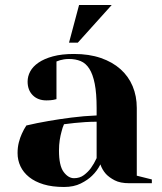

<svg xmlns="http://www.w3.org/2000/svg" viewBox="-20 -730 645 765"><path d="M50 0ZM235 -235Q229 -222 225 -205Q221 -191 218 -172Q215 -153 215 -130Q215 -70 233.5 -45Q252 -20 275 -20Q298 -20 314.5 -32.5Q331 -45 342 -60Q355 -78 365 -100V-245Q342 -245 319 -243.5Q296 -242 277 -240Q255 -237 235 -235ZM275 -515Q335 -515 381.5 -499Q428 -483 460 -454.5Q492 -426 508.5 -386.5Q525 -347 525 -300V-30L585 -15V0H495Q459 0 437 -11.5Q415 -23 402 -37Q387 -54 380 -75Q367 -49 347 -30Q330 -13 302 1Q274 15 235 15Q188 15 153.5 4.5Q119 -6 96 -24.5Q73 -43 61.5 -67.5Q50 -92 50 -120Q50 -143 55 -162.5Q60 -182 67 -197Q75 -215 85 -230Q127 -240 174 -248Q214 -255 264 -261.5Q314 -268 365 -270V-300Q365 -358 357.5 -396Q350 -434 336 -456Q322 -478 301.5 -486.5Q281 -495 255 -495Q244 -495 235 -493.5Q226 -492 219 -490Q211 -487 205 -485V-335Q198 -333 192 -332Q186 -331 179.5 -330.5Q173 -330 165 -330Q131 -330 110.5 -350.5Q90 -371 90 -405Q90 -426 100.5 -445.5Q111 -465 133.5 -480.5Q156 -496 191 -505.5Q226 -515 275 -515ZM425 -710 290 -560H255L295 -710Z"/></svg>

Font: Yeseva One
Style: Regular
Weight: 400
Designer: Jovanny Lemonad
Foundry: Jovanny Lemonad
Version: Version 2.001; ttfautohint (v0.91) -l 8 -r 50 -G 200 -x 0 -w